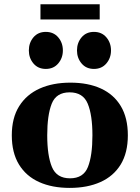

<svg xmlns="http://www.w3.org/2000/svg" viewBox="-20 -895 676 929"><path d="M37.1 -240.2Q37.1 -324.7 72.8 -381.3Q108.4 -438 172.1 -466.6Q235.8 -495.1 320.8 -495.1Q406.2 -495.1 468.5 -466.6Q530.8 -438 564.7 -381.3Q598.6 -324.7 598.6 -240.2Q598.6 -155.8 564 -99.1Q529.3 -42.5 466.1 -14.2Q402.8 14.2 317.4 14.2Q231.9 14.2 169.2 -14.2Q106.4 -42.5 71.8 -99.1Q37.1 -155.8 37.1 -240.2ZM208.5 -240.2Q208.5 -142.1 231.2 -87.2Q253.9 -32.2 318.8 -32.2Q383.8 -32.2 405.5 -87.2Q427.2 -142.1 427.2 -240.2Q427.2 -338.4 404.5 -393.3Q381.8 -448.2 316.9 -448.2Q252 -448.2 230.2 -393.1Q208.5 -337.9 208.5 -240.2ZM434.6 -561.5Q397 -561.5 374.8 -587.9Q352.5 -614.3 352.5 -650.9Q352.5 -688 374.8 -714.4Q397 -740.7 434.6 -740.7Q472.2 -740.7 494.6 -714.4Q517.1 -688 517.1 -650.9Q517.1 -614.3 494.6 -587.9Q472.2 -561.5 434.6 -561.5ZM201.7 -561.5Q164.1 -561.5 141.8 -587.9Q119.6 -614.3 119.6 -650.9Q119.6 -688 141.8 -714.4Q164.1 -740.7 201.7 -740.7Q239.3 -740.7 261.7 -714.4Q284.2 -688 284.2 -650.9Q284.2 -614.3 261.7 -587.9Q239.3 -561.5 201.7 -561.5ZM175.8 -800.8V-874.5H462.4V-800.8Z"/></svg>

Font: Gelasio
Style: Bold
Weight: 700
Designer: Eben Sorkin
Foundry: Eben Sorkin
Version: Version 1.008